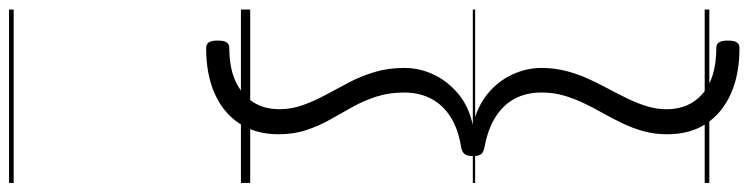

<svg xmlns="http://www.w3.org/2000/svg" viewBox="-620 -495 1615 414"><g transform="rotate(90 187.0 -287.5)"><path d="M83 75Q75 75 71 69.5Q67 64 67 50Q67 36 71 30.5Q75 25 83 25Q126 25 155 11.5Q184 -2 199.5 -26Q215 -50 215 -83Q215 -109 206 -134Q197 -159 184 -183Q171 -207 157.5 -232.5Q144 -258 135 -287.5Q126 -317 126 -352Q126 -385 140 -415Q154 -445 181 -468Q208 -491 249 -500Q208 -510 181 -532.5Q154 -555 140 -585.5Q126 -616 126 -648Q126 -676 132.5 -701Q139 -726 149 -748Q159 -770 170.5 -791.5Q182 -813 192 -833.5Q202 -854 208.5 -875Q215 -896 215 -918Q215 -967 181 -996Q147 -1025 83 -1025Q75 -1025 71 -1030.5Q67 -1036 67 -1050Q67 -1064 71 -1069.5Q75 -1075 83 -1075Q140 -1075 181.5 -1056.5Q223 -1038 246 -1003.5Q269 -969 269 -919Q269 -892 262.5 -868.5Q256 -845 246 -824Q236 -803 224.5 -782.5Q213 -762 203 -741.5Q193 -721 186 -698Q179 -675 179 -648Q179 -615 192.5 -590Q206 -565 232.5 -548.5Q259 -532 298 -525Q307 -523 311.5 -518.5Q316 -514 316 -500Q316 -487 311.5 -482Q307 -477 298 -475Q259 -469 232.5 -452.5Q206 -436 192.5 -410.5Q179 -385 179 -352Q179 -319 188 -291.5Q197 -264 210.5 -240Q224 -216 237.5 -192Q251 -168 260 -141Q269 -114 269 -81Q269 -32 246 3Q223 38 181.5 56.5Q140 75 83 75ZM0 490H374V500H0ZM0 -20H374V0H0ZM0 -505H374V-500H0ZM0 -1010H374V-1000H0Z"/></g></svg>

Font: Playwrite PE Guides
Style: Regular
Weight: 400
Designer: Veronika Burian, José Scaglione
Foundry: TypeTogether
Version: Version 1.003